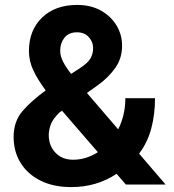

<svg xmlns="http://www.w3.org/2000/svg" viewBox="-20 -741 697 771"><path d="M485.4 0 448.2 -43Q368.2 10.3 266.1 10.3Q194.8 10.3 142.8 -15.6Q90.8 -41.5 62.7 -86.9Q34.7 -132.3 34.7 -190.9Q34.7 -253.9 70.8 -295.4Q106.9 -336.9 163.6 -377.9Q132.3 -419.9 114.3 -457.5Q96.2 -495.1 96.2 -535.6Q96.2 -619.6 148.9 -670.4Q201.7 -721.2 289.6 -721.2Q344.7 -721.2 385.3 -698.5Q425.8 -675.8 448 -638.7Q470.2 -601.6 470.2 -557.1Q470.2 -507.3 443.4 -469Q416.5 -430.7 375 -400.4L329.1 -367.7L454.6 -221.7Q468.3 -248.5 475.8 -280Q483.4 -311.5 483.4 -346.7H602.5Q602.5 -282.2 587.6 -225.8Q572.8 -169.4 538.6 -124L645 0ZM221.7 -537.6Q221.7 -515.6 233.6 -492.7Q245.6 -469.7 265.6 -444.3L303.2 -468.8Q333.5 -488.8 343.8 -507.3Q354 -525.9 354 -548.8Q354 -571.8 336.9 -591.6Q319.8 -611.3 289.1 -611.3Q255.9 -611.3 238.8 -589.6Q221.7 -567.9 221.7 -537.6ZM175.8 -198.7Q175.8 -156.2 202.6 -127.9Q229.5 -99.6 273.4 -99.6Q325.7 -99.6 373 -129.9L229 -296.4L219.2 -289.6Q192.4 -264.2 184.1 -241.5Q175.8 -218.8 175.8 -198.7Z"/></svg>

Font: Vazirmatn RD FD
Style: Bold
Weight: 700
Designer: Saber Rastikerdar
Foundry: Saber Rastikerdar
Version: Version 33.003